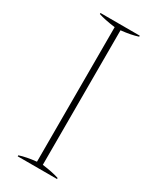

<svg xmlns="http://www.w3.org/2000/svg" viewBox="-182 -756 666 812"><g transform="rotate(30 151.0 -350.0)"><path d="M55 -5Q88 -16 137 -21V-678Q84 -685 55 -695V-700H247V-695Q214 -684 165 -679V-22Q218 -15 247 -5V0H55Z"/></g></svg>

Font: Trirong Thin
Style: Regular
Weight: 250
Designer: Katatrad Team
Foundry: CadsonDemak
Version: Version 1.001